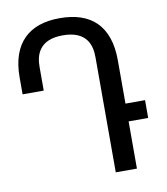

<svg xmlns="http://www.w3.org/2000/svg" viewBox="-83 -812 768 882"><g transform="rotate(-10 301.0 -371.0)"><path d="M385.7 0H484.4V-220.2H575.7V-303.2H484.4V-505.9C484.4 -586.4 462.9 -645.5 423.8 -684.6C384.3 -723.6 327.1 -742.2 254.9 -742.2C181.2 -742.2 126 -722.7 87.4 -684.6C47.9 -645.5 26.4 -586.4 26.4 -505.9V-427.2H125V-536.1C125 -564.9 129.4 -596.2 148.4 -620.6C167.5 -645 199.2 -662.1 254.9 -662.1C310.5 -662.1 343.3 -645 362.3 -620.6C381.3 -596.2 385.7 -564.9 385.7 -536.1Z"/></g></svg>

Font: Hack
Style: Regular
Weight: 400
Monospace: yes
Designer: Christopher Simpkins
Foundry: Christopher Simpkins
Version: Version 2.010